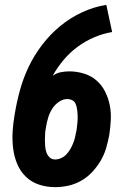

<svg xmlns="http://www.w3.org/2000/svg" viewBox="-20 -763 540 791"><path d="M207 8Q172 8 140.5 -2.5Q109 -13 86 -35.5Q63 -58 50.5 -88.5Q38 -119 34 -152.5Q30 -186 32 -220.5Q34 -255 40 -289Q48 -339 61.5 -389Q75 -439 97.5 -486.5Q120 -534 153 -577.5Q186 -621 228 -655.5Q270 -690 318.5 -712.5Q367 -735 418 -743L442 -631Q405 -625 368.5 -609.5Q332 -594 300 -570.5Q268 -547 242 -516Q216 -485 197 -451Q213 -462 230.5 -465.5Q248 -469 265 -469Q296 -469 325.5 -460Q355 -451 377 -432Q399 -413 412.5 -386.5Q426 -360 432 -330.5Q438 -301 436.5 -269.5Q435 -238 430 -206Q425 -179 417 -152Q409 -125 394.5 -100.5Q380 -76 360 -54.5Q340 -33 314.5 -18.5Q289 -4 261.5 2Q234 8 207 8ZM207 -106Q219 -106 231.5 -111.5Q244 -117 253.5 -127Q263 -137 269.5 -148.5Q276 -160 281 -172Q286 -184 289 -196.5Q292 -209 294 -221L295 -224Q296 -234 297.5 -244Q299 -254 299.5 -264Q300 -274 300 -283.5Q300 -293 299 -302.5Q298 -312 296 -321.5Q294 -331 289.5 -339Q285 -347 276 -351Q267 -355 257 -355Q239 -355 222 -343Q205 -331 194.5 -314Q184 -297 178.5 -278.5Q173 -260 170 -242Q167 -228 166 -214.5Q165 -201 165 -187.5Q165 -174 166 -161Q167 -148 171 -136Q175 -124 184 -115Q193 -106 207 -106Z"/></svg>

Font: Iosevka Curly Heavy
Style: Italic
Weight: 900
Italic angle: -9°
Monospace: yes
Designer: Belleve Invis
Foundry: Belleve Invis
Version: Version 22.1.2; ttfautohint (v1.8.4)